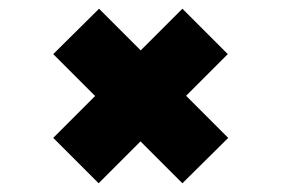

<svg xmlns="http://www.w3.org/2000/svg" viewBox="-20 -524 690 440"><path d="M398 -104 102 -400 207 -504 503 -208ZM206 -104 102 -208 398 -504 502 -400Z"/></svg>

Font: Trispace Thin ExtraBold
Style: Regular
Weight: 800
Version: Version 1.210